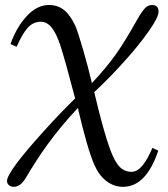

<svg xmlns="http://www.w3.org/2000/svg" viewBox="-20 -430 665 761"><path d="M7.8 287.1Q7.8 250.5 157.2 85.9Q213.4 23.4 277.8 -40Q236.8 -196.8 218.8 -251Q203.1 -298.3 184.6 -321Q166 -343.8 141.6 -343.8Q111.3 -343.8 89.8 -319.8Q68.4 -295.9 45.9 -244.6L21.5 -255.4Q46.9 -325.2 87.4 -367.7Q127.9 -410.2 172.9 -410.2Q210 -410.2 234.6 -389.6Q259.3 -369.1 278.3 -328.1Q287.6 -307.6 308.8 -234.9Q330.1 -162.1 344.2 -100.6Q401.4 -161.1 441.4 -217.8Q476.1 -267.1 523.4 -351.6Q541 -382.8 553.7 -396.5Q566.4 -410.2 583 -410.2Q608.4 -410.2 608.4 -383.3Q608.4 -361.8 570.8 -308.1Q533.2 -254.4 484.9 -200.2Q417.5 -124 353.5 -64.9Q390.6 92.8 417 163.6Q435.1 211.9 454.3 231.4Q473.6 251 502 251Q544.4 251 584 156.2L607.4 167Q559.1 310.5 467.8 310.5Q432.1 310.5 402.6 288.3Q373 266.1 354.5 224.6Q326.2 160.2 288.6 -2Q222.7 67.9 167 144.5Q126 201.2 82 275.4Q61 310.5 34.7 310.5Q23.9 310.5 15.9 304.2Q7.8 297.9 7.8 287.1Z"/></svg>

Font: Theano Modern
Style: Regular
Weight: 400
Designer: Alexey Kryukov
Version: Version 2.00